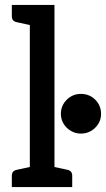

<svg xmlns="http://www.w3.org/2000/svg" viewBox="-20 -759 430 779"><path d="M101 0V-739H201V0ZM28 0V-46Q28 -56 33 -62Q38 -68 48 -70L117 -85L129 0ZM172 0 184 -85 254 -70Q263 -68 268 -62Q273 -56 273 -46V0ZM129 -739 117 -654 48 -669Q38 -671 33 -677Q28 -683 28 -693V-739ZM227 -297Q227 -331 251 -354.5Q275 -378 308 -378Q343 -378 366.5 -354.5Q390 -331 390 -297Q390 -264 366 -240.5Q342 -217 308 -217Q286 -217 267.5 -228Q249 -239 238 -257Q227 -275 227 -297Z"/></svg>

Font: Aleo Medium
Style: Regular
Weight: 500
Designer: Alessio Laiso
Foundry: Alessio Laiso
Version: Version 2.001;gftools[0.9.29]